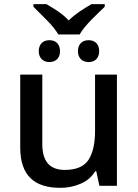

<svg xmlns="http://www.w3.org/2000/svg" viewBox="-20 -901 670 931"><path d="M366.2 -733.9C390.6 -778.3 451.2 -832.5 487.8 -868.2V-880.9H423.8C388.2 -859.9 348.6 -836.9 313 -801.8C281.2 -836.9 240.7 -859.9 205.1 -880.9H142.1V-868.2C160.6 -849.1 182.1 -828.1 206.1 -804.2C230 -780.3 249 -756.8 263.2 -733.9ZM219.2 -600.1C248.5 -600.1 271 -617.2 271 -652.8C271 -689.5 248.5 -706.1 219.2 -706.1C191.4 -706.1 168 -689.5 168 -652.8C168 -617.2 191.4 -600.1 219.2 -600.1ZM409.2 -600.1C438.5 -600.1 460.9 -617.2 460.9 -652.8C460.9 -689.5 438.5 -706.1 409.2 -706.1C381.3 -706.1 357.9 -689.5 357.9 -652.8C357.9 -617.2 381.3 -600.1 409.2 -600.1ZM440.9 -539.1V-266.1C440.9 -205.1 430.2 -158.7 409.2 -126C387.7 -93.3 349.1 -77.1 293.9 -77.1C221.2 -77.1 185.1 -118.7 185.1 -202.1V-539.1H78.1V-186C78.1 -49.8 146.5 9.8 272.9 9.8C307.1 9.8 339.4 3.4 370.1 -9.8C400.9 -22.5 424.8 -43 441.9 -70.8H446.8L461.9 0H546.9V-539.1Z"/></svg>

Font: Noto Reveo Sans
Style: Regular
Weight: 500
Designer: Monotype Design Team
Foundry: Monotype Imaging Inc.
Version: Version 2.007